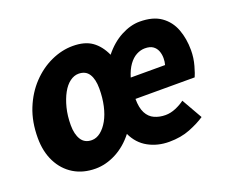

<svg xmlns="http://www.w3.org/2000/svg" viewBox="-91 -656 977 814"><g transform="rotate(-20 397.5 -249.0)"><path d="M215 12Q159 12 117 -13.5Q75 -39 51.5 -85.5Q28 -132 28 -194Q28 -267 51.5 -325Q75 -383 114.5 -424.5Q154 -466 202.5 -488Q251 -510 300 -510Q354 -510 386.5 -487Q419 -464 439 -420Q474 -464 517.5 -487Q561 -510 602 -510Q662 -510 698 -484.5Q734 -459 750 -416.5Q766 -374 766 -322Q766 -287 756.5 -253.5Q747 -220 741 -208H474Q474 -168 486.5 -144Q499 -120 521.5 -110Q544 -100 571 -100Q594 -100 617.5 -110Q641 -120 658 -133L711 -40Q683 -21 641.5 -4.5Q600 12 547 12Q495 12 453 -11Q411 -34 389 -81Q354 -36 308 -12Q262 12 215 12ZM241 -107Q262 -107 281 -122Q300 -137 314.5 -163Q329 -189 337 -224.5Q345 -260 345 -302Q345 -344 330 -367.5Q315 -391 283 -391Q263 -391 244 -377Q225 -363 210.5 -336.5Q196 -310 187 -274.5Q178 -239 178 -197Q178 -156 193.5 -131.5Q209 -107 241 -107ZM486 -300H641Q643 -307 644 -314.5Q645 -322 645 -330Q645 -348 639 -363Q633 -378 620 -387Q607 -396 584 -396Q565 -396 546 -386Q527 -376 511.5 -354.5Q496 -333 486 -300Z"/></g></svg>

Font: Source Sans 3 ExtraBold
Style: Italic
Weight: 800
Italic angle: -11°
Version: Version 3.052;hotconv 1.1.0;makeotfexe 2.6.0